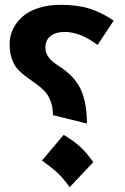

<svg xmlns="http://www.w3.org/2000/svg" viewBox="-20 -728 521 799"><path d="M232.9 -708Q302.7 -708 353.8 -691.7Q404.8 -675.3 453.1 -642.1L386.2 -541Q313.5 -595.2 249 -595.2Q212.4 -595.2 190.7 -578.1Q168.9 -561 168.9 -530.8Q168.9 -510.7 178.5 -495.4Q188 -480 203.1 -468.5Q218.3 -457 236.8 -445.1Q255.4 -433.1 273.9 -414.8Q292.5 -396.5 307.6 -372.1Q322.8 -347.7 332.3 -306.9Q341.8 -266.1 341.8 -213.9L200.2 -249Q200.2 -282.7 190.2 -308.3Q180.2 -334 164.3 -350.1Q148.4 -366.2 129.4 -379.6Q110.4 -393.1 91.1 -407Q71.8 -420.9 55.9 -437.5Q40 -454.1 30 -481.2Q20 -508.3 20 -543.9Q20 -576.7 33.7 -606Q47.4 -635.3 73 -658.2Q98.6 -681.2 139.9 -694.6Q181.2 -708 232.9 -708ZM270 50.8Q242.2 12.7 220 -8.1Q197.8 -28.8 154.8 -60.1L245.1 -167Q291 -138.7 315.9 -115.2Q340.8 -91.8 368.2 -53.2Z"/></svg>

Font: FiraGO SemiBold
Style: Italic
Weight: 600
Italic angle: -8°
Designer: bBox Type GmbH
Foundry: bBox Type GmbH
Version: Version 1.001;PS 001.001;hotconv 1.0.88;makeotf.lib2.5.64775